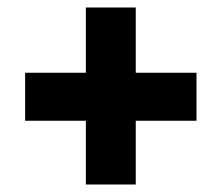

<svg xmlns="http://www.w3.org/2000/svg" viewBox="-20 -581 590 512"><path d="M209 -259V-89H342V-259H504V-387H342V-561H209V-387H47V-259Z"/></svg>

Font: Noto Sans Devanagari SemiCondensed Black
Style: Regular
Weight: 900
Width: 4
Designer: Jelle Bosma - Monotype Design Team
Foundry: Monotype Imaging Inc.
Version: Version 2.004